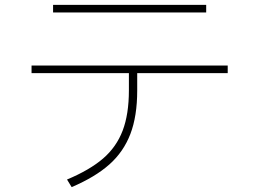

<svg xmlns="http://www.w3.org/2000/svg" viewBox="-20 -749 1040 785"><path d="M197 -729H823V-698H197ZM911 -481V-450H541V-379Q541 -274 513 -201Q485 -128 427 -76.5Q369 -25 273 16L254 -15Q347 -54 401.5 -101Q456 -148 481.5 -215Q507 -282 507 -380V-450H109V-481Z"/></svg>

Font: IBM Plex Sans JP ExtraLight
Style: Regular
Weight: 200
Designer: Mike Abbink; Paul van der Laan; Pieter van Rosmalen; Wujin Sim; Yejin Wi; Jinhee Kim; Boomi Park; Yona Kim; Kichan Ma
Foundry: Sandoll Inc.
Version: Version 1.001